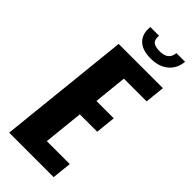

<svg xmlns="http://www.w3.org/2000/svg" viewBox="-314 -1059 1109 1109"><g transform="rotate(45 240.5 -504.0)"><path d="M207.5 -914.1Q179.2 -942.4 179.2 -989.3Q179.2 -998 180.2 -1007.8H251.5Q251 -1002 251 -997.1Q250.5 -973.6 263.2 -961.4Q278.8 -946.8 315.9 -946.8Q353 -946.8 371.6 -961.7Q390.1 -976.6 393.6 -1007.8H464.4Q458.5 -948.2 417.7 -914.3Q377 -880.4 309.1 -880.4Q241.2 -880.4 207.5 -914.1ZM35.2 0 120.1 -809.6H481.4L468.8 -689H283.2L262.2 -485.8H403.8L391.1 -363.3H249L223.6 -119.1H411.1L398.4 0Z"/></g></svg>

Font: Oswald
Style: Bold
Weight: 700
Designer: Vernon Adams
Foundry: Vernon Adams
Version: 3.0; ttfautohint (v0.94.23-7a4d-dirty) -l 8 -r 50 -G 200 -x 